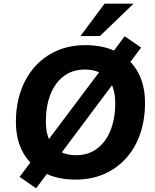

<svg xmlns="http://www.w3.org/2000/svg" viewBox="-20 -960 836 1038"><path d="M388 11Q291 11 218.5 -26Q146 -63 106 -133Q66 -203 66 -302Q66 -392 92.5 -468Q119 -544 168.5 -599.5Q218 -655 287 -685.5Q356 -716 442 -716Q540 -716 612.5 -679Q685 -642 724.5 -572Q764 -502 764 -404Q764 -313 738 -237Q712 -161 662.5 -105.5Q613 -50 544 -19.5Q475 11 388 11ZM391 -121Q458 -121 505.5 -157Q553 -193 578 -256.5Q603 -320 603 -401Q603 -494 559 -539Q515 -584 439 -584Q372 -584 325 -548.5Q278 -513 253 -450Q228 -387 228 -304Q228 -212 271.5 -166.5Q315 -121 391 -121ZM175 58 86 -4 175 -122 227 -185 526 -583 567 -647 654 -764 743 -703 655 -585 602 -521 304 -123 263 -59ZM415 -765 545 -940H702L520 -765Z"/></svg>

Font: Nunito Sans 12pt ExtraBold
Style: Italic
Weight: 800
Italic angle: -9°
Designer: Vernon Adams
Foundry: Vernon Adams
Version: Version 3.101;gftools[0.9.27]